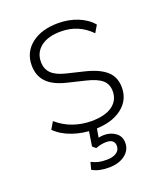

<svg xmlns="http://www.w3.org/2000/svg" viewBox="-128 -578 731 855"><g transform="rotate(-20 237.5 -151.0)"><path d="M236 8Q184 8 136 -8.5Q88 -25 57 -56L77 -90Q113 -59 154.5 -45Q196 -31 239 -31Q304 -31 338.5 -56Q373 -81 373 -124Q373 -158 350.5 -177.5Q328 -197 278 -209L195 -229Q132 -244 102.5 -275Q73 -306 73 -355Q73 -417 120.5 -454.5Q168 -492 247 -492Q297 -492 339.5 -475Q382 -458 408 -427L388 -393Q330 -453 246 -453Q185 -453 151 -426.5Q117 -400 117 -356Q117 -322 138 -301Q159 -280 205 -269L288 -249Q353 -233 385 -204Q417 -175 417 -126Q417 -65 368 -28.5Q319 8 236 8ZM241 190Q192 190 163 172L172 138Q191 147 206 150.5Q221 154 245 154Q272 154 289.5 143Q307 132 307 111Q307 79 268 79Q257 79 245.5 81Q234 83 217 89L202 76L217 -20H255L243 49Q258 46 269 46Q301 46 324 63Q347 80 347 111Q347 146 317.5 168Q288 190 241 190Z"/></g></svg>

Font: Nunito Sans ExtraLight
Style: Regular
Weight: 200
Designer: Vernon Adams
Foundry: Vernon Adams
Version: Version 3.006; ttfautohint (v1.8.3)